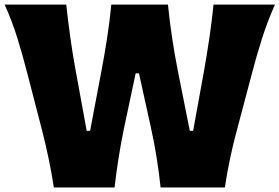

<svg xmlns="http://www.w3.org/2000/svg" viewBox="-20 -830 1237 850"><path d="M218.3 0Q209.5 -60.1 195.1 -128.7Q180.7 -197.3 165.5 -255.9L99.6 -510.3Q82.5 -577.6 57.9 -658Q33.2 -738.3 0.5 -809.6H273.4Q280.8 -739.3 291.7 -661.1Q302.7 -583 315.9 -512.7L363.8 -251H378.9L429.2 -516.6Q442.4 -584.5 454.3 -662.6Q466.3 -740.7 472.7 -809.6H723.6Q730.5 -739.3 741.9 -662.6Q753.4 -585.9 767.6 -515.1L820.3 -251H835L883.3 -516.6Q895.5 -585 907 -662.8Q918.5 -740.7 925.3 -809.6H1197.3Q1164.6 -737.3 1139.4 -657.7Q1114.3 -578.1 1097.2 -511.7L1029.3 -255.9Q1012.7 -195.3 998.3 -127Q983.9 -58.6 975.6 0H690.9Q684.6 -63.5 673.3 -133.3Q662.1 -203.1 647.9 -266.1L595.2 -505.4H580.6L529.8 -266.1Q516.6 -203.6 505.4 -133.1Q494.1 -62.5 487.3 0Z"/></svg>

Font: Pinar DS1 ExtraBold
Style: Regular
Weight: 800
Designer: Amin Abedi
Version: Version 3.000